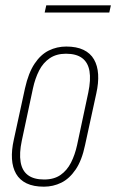

<svg xmlns="http://www.w3.org/2000/svg" viewBox="-20 -696 437 722"><path d="M145 6Q106 6 80 -6.5Q54 -19 40.5 -42.5Q27 -66 25 -98.5Q23 -131 32 -171L74 -364Q87 -422 110 -456.5Q133 -491 163.5 -506Q194 -521 229 -521Q268 -521 294 -508.5Q320 -496 333.5 -472.5Q347 -449 349 -416.5Q351 -384 342 -344L300 -151Q288 -93 264.5 -58.5Q241 -24 210.5 -9Q180 6 145 6ZM146 -21Q183 -21 207.5 -38Q232 -55 247 -84.5Q262 -114 270 -151L312 -348Q322 -396 316.5 -428.5Q311 -461 289 -477.5Q267 -494 228 -494Q192 -494 167 -477Q142 -460 127 -430.5Q112 -401 104 -364L62 -167Q52 -120 57.5 -87Q63 -54 85 -37.5Q107 -21 146 -21ZM148 -649 154 -676H397L391 -649Z"/></svg>

Font: Hubot Sans Condensed ExtraLight
Style: Italic
Weight: 200
Width: 3
Italic angle: -12.0243°
Designer: Deni Anggara
Foundry: GitHub, Inc., Subsidiary of Microsoft Corporation
Version: Version 2.000